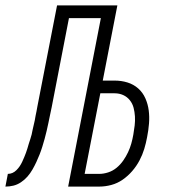

<svg xmlns="http://www.w3.org/2000/svg" viewBox="-66 -690 636 710"><path d="M186 0 307 -623H189L125 -293Q122 -279 119 -264.5Q116 -250 113 -235.5Q110 -221 106.5 -206Q103 -191 99 -176.5Q95 -162 90.5 -147.5Q86 -133 80.5 -119Q75 -105 68.5 -91Q62 -77 54 -63Q46 -49 35.5 -37Q25 -25 11.5 -16Q-2 -7 -16.5 -3.5Q-31 0 -46 0L-37 -47Q-28 -47 -20 -50.5Q-12 -54 -5 -61Q2 -68 7 -75.5Q12 -83 16 -91.5Q20 -100 23.5 -108.5Q27 -117 30 -125Q33 -133 35.5 -141.5Q38 -150 40.5 -158.5Q43 -167 46 -175.5Q49 -184 51 -192.5Q53 -201 54.5 -209.5Q56 -218 58.5 -227Q61 -236 62.5 -244.5Q64 -253 65.5 -261.5Q67 -270 69 -278.5Q71 -287 72 -295L145 -670H368L314 -392H358Q383 -392 405.5 -385Q428 -378 445 -363Q462 -348 471.5 -326.5Q481 -305 484 -281.5Q487 -258 485 -233Q483 -208 478 -183Q474 -161 467.5 -139.5Q461 -118 450 -97Q439 -76 423 -57.5Q407 -39 387.5 -25.5Q368 -12 345.5 -6Q323 0 301 0ZM247 -47H301Q317 -47 334 -52.5Q351 -58 365 -69.5Q379 -81 389.5 -96Q400 -111 407.5 -127Q415 -143 419.5 -159Q424 -175 427 -192Q430 -209 432 -226Q434 -243 433 -259.5Q432 -276 428 -291.5Q424 -307 414 -319.5Q404 -332 389.5 -338.5Q375 -345 358 -345H305Z"/></svg>

Font: Lode Dark
Style: Italic
Weight: 400
Italic angle: -11°
Monospace: yes
Designer: Belleve Invis
Foundry: Belleve Invis
Version: Version 29.2.0; ttfautohint (v1.8.3)